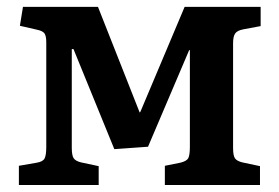

<svg xmlns="http://www.w3.org/2000/svg" viewBox="-20 -531 802 551"><path d="M34.2 0V-55.2L85 -64Q103 -66.9 107.9 -76.2Q112.8 -85.4 112.8 -109.9V-409.2Q112.8 -427.7 107.7 -435.1Q102.5 -442.4 85.9 -445.8L37.1 -457L45.9 -511.2H261.2L380.9 -208L382.8 -210L509.8 -511.2H728V-456.1L678.2 -446.8Q660.6 -443.4 654.8 -434.8Q648.9 -426.3 648.9 -407.2V-106Q648.9 -84.5 654.3 -76.7Q659.7 -68.8 675.8 -64.9L726.1 -54.2V0H453.1V-55.2L497.1 -64Q515.6 -68.4 520.3 -77.1Q524.9 -85.9 524.9 -109.9V-387.2H522.9L404.8 -109.9L308.1 -103L190.9 -390.1H186V-106.9Q186 -85 191.4 -76.9Q196.8 -68.8 212.9 -64.9L263.2 -54.2V0Z"/></svg>

Font: Literata Book SemiBold
Style: Regular
Weight: 600
Designer: Latin by Veronika Burian and Jose Scaglione. Greek by Irene Vlachou. Cyrillic by Vera Evstafieva
Foundry: TypeTogether
Version: Version 2.003;PS 002.003;hotconv 1.0.88;makeotf.lib2.5.64775